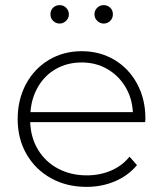

<svg xmlns="http://www.w3.org/2000/svg" viewBox="-20 -726 637 750"><path d="M547 -249H98Q100 -188 129 -140.5Q158 -93 207.5 -67Q257 -41 319 -41Q370 -41 413.5 -59.5Q457 -78 486 -114L515 -81Q481 -40 429.5 -18Q378 4 318 4Q240 4 179 -30Q118 -64 83.5 -124Q49 -184 49 -261Q49 -337 81.5 -397.5Q114 -458 171 -492Q228 -526 299 -526Q370 -526 426.5 -492.5Q483 -459 515.5 -399Q548 -339 548 -263ZM99 -288H499Q496 -344 469 -388Q442 -432 398 -457Q354 -482 299 -482Q244 -482 200 -457.5Q156 -433 129.5 -388.5Q103 -344 99 -288ZM177 -670Q177 -686 187.5 -696Q198 -706 213 -706Q228 -706 238.5 -695.5Q249 -685 249 -670Q249 -655 238 -644.5Q227 -634 213 -634Q198 -634 187.5 -644.5Q177 -655 177 -670ZM349 -670Q349 -685 359.5 -695.5Q370 -706 385 -706Q400 -706 410.5 -696Q421 -686 421 -670Q421 -655 410.5 -644.5Q400 -634 385 -634Q371 -634 360 -644.5Q349 -655 349 -670Z"/></svg>

Font: Montserrat Atlas Light
Style: Regular
Weight: 300
Designer: Julieta Ulanovsky
Foundry: Julieta Ulanovsky
Version: Version 7.200